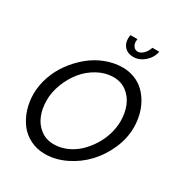

<svg xmlns="http://www.w3.org/2000/svg" viewBox="-209 -1062 1140 1213"><g transform="rotate(30 360.5 -455.5)"><path d="M548.8 -916H599.1Q589.4 -868.7 552.5 -836.9Q515.6 -805.2 471.2 -805.2Q432.6 -805.2 409.4 -828.9Q386.2 -852.5 386.2 -890.1Q386.2 -902.8 389.2 -916H439.9Q438 -904.3 438 -898.9Q438 -877.4 449.7 -862.8Q461.4 -848.1 480 -848.1Q500 -848.1 519.8 -867.4Q539.6 -886.7 548.8 -916ZM43.9 -288.1Q43.9 -351.6 65.9 -415.3Q87.9 -479 127 -532.2Q166 -585.4 216.6 -627Q267.1 -668.5 327.9 -691.7Q388.7 -714.8 450.2 -714.8Q497.1 -714.8 537.8 -698.7Q578.6 -682.6 607.7 -654.5Q636.7 -626.5 657.7 -588.9Q678.7 -551.3 689 -508.3Q699.2 -465.3 699.2 -419.9Q699.2 -340.8 665 -263.2Q630.9 -185.5 575.7 -126.7Q520.5 -67.9 446 -31.5Q371.6 4.9 294.9 4.9Q236.3 4.9 188 -19.3Q139.6 -43.5 108.6 -84.5Q77.6 -125.5 60.8 -178Q43.9 -230.5 43.9 -288.1ZM606.9 -413.1Q606.9 -473.1 586.9 -522.5Q566.9 -571.8 526.4 -602.3Q485.8 -632.8 431.2 -632.8Q371.6 -632.8 316.2 -602.5Q260.7 -572.3 221.9 -524.4Q183.1 -476.6 159.7 -416Q136.2 -355.5 136.2 -295.9Q136.2 -235.4 156 -186.3Q175.8 -137.2 216.6 -106.7Q257.3 -76.2 313 -76.2Q360.8 -76.2 406.5 -95.9Q452.1 -115.7 487.8 -149.4Q523.4 -183.1 550.5 -226.1Q577.6 -269 592.3 -317.6Q606.9 -366.2 606.9 -413.1Z"/></g></svg>

Font: Rawline Medium
Style: Italic
Weight: 500
Italic angle: -12°
Designer: Matt McInerney, Pablo Impallari, Rodrigo Fuenzalida
Foundry: Matt McInerney, Pablo Impallari, Rodrigo Fuenzalida
Version: Version 4.020;PS 004.020;hotconv 1.0.88;makeotf.lib2.5.64775